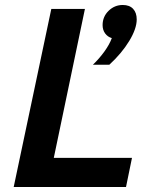

<svg xmlns="http://www.w3.org/2000/svg" viewBox="-20 -751 610 771"><path d="M35 0 186 -715H321L196 -117H510L486 0ZM419 -491H353Q379 -516 399.5 -544.5Q420 -573 429 -598Q412 -603 402 -617Q392 -631 392 -650Q392 -684 416 -707.5Q440 -731 473 -731Q500 -731 514.5 -715.5Q529 -700 529 -673Q529 -636 499 -586.5Q469 -537 419 -491Z"/></svg>

Font: Wix Madefor Text
Style: Bold Italic
Weight: 700
Italic angle: -12°
Designer: Dalton Maag Ltd
Foundry: Dalton Maag Ltd
Version: Version 3.100